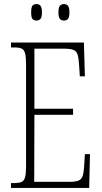

<svg xmlns="http://www.w3.org/2000/svg" viewBox="-20 -923 500 943"><path d="M34 0V-24H51Q75 -24 87 -30Q99 -36 103.5 -54Q108 -72 108 -108V-605Q108 -642 103.5 -660Q99 -678 87 -684Q75 -690 51 -690H34V-714H392L397 -548H372L369 -596Q367 -633 362 -652Q357 -671 341.5 -677.5Q326 -684 294 -684H149V-389H339V-359H149L148 -30H320Q351 -30 365.5 -36Q380 -42 385.5 -57.5Q391 -73 393 -102L397 -166H422L418 0ZM294 -822Q281 -822 274 -830.5Q267 -839 267 -862Q267 -886 274 -894.5Q281 -903 294 -903Q307 -903 314 -894.5Q321 -886 321 -862Q321 -839 314 -830.5Q307 -822 294 -822ZM159 -822Q145 -822 139 -830.5Q133 -839 133 -862Q133 -886 139 -894.5Q145 -903 159 -903Q172 -903 179 -894.5Q186 -886 186 -862Q186 -839 179 -830.5Q172 -822 159 -822Z"/></svg>

Font: Noto Serif Hebrew ExtraCondensed ExtraLight
Style: Regular
Weight: 200
Width: 2
Designer: Monotype Design Team
Foundry: Monotype Imaging Inc.
Version: Version 2.004; ttfautohint (v1.8.4.7-5d5b)